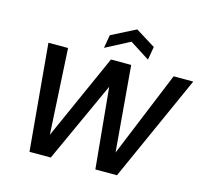

<svg xmlns="http://www.w3.org/2000/svg" viewBox="-127 -1073 1310 1219"><g transform="rotate(15 528.5 -464.0)"><path d="M168 0 105 -700H234L265 -138L516 -700H649L697 -137L928 -700H1057L743 0H601L550 -530L308 0ZM454 -760 469 -847 628 -928 758 -847 743 -760 613 -843Z"/></g></svg>

Font: DM Sans 10pt SemiBold
Style: Italic
Weight: 600
Italic angle: -10°
Version: Version 4.004;gftools[0.9.30]